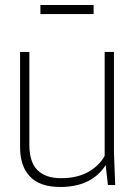

<svg xmlns="http://www.w3.org/2000/svg" viewBox="-20 -737 543 765"><path d="M220 8Q139 8 99.5 -33.5Q60 -75 60 -150V-530H97V-160Q97 -91 129.5 -59Q162 -27 223 -27Q259 -27 287.5 -34.5Q316 -42 337 -55Q358 -68 373 -83.5Q388 -99 397 -116V-530H434V-130L439 0H410L401 -79Q345 8 220 8ZM353 -681H141V-717H353Z"/></svg>

Font: Tanohe Sans ExtraLight
Style: Regular
Weight: 250
Designer: Village Type and Design LLC & Cristiano Sobral
Foundry: Cooper Hewitt Smithsonian Design Museum
Version: Version 1.00;May 30, 2020;FontCreator 12.0.0.2522 64-bit; tt